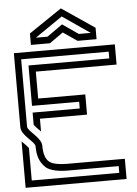

<svg xmlns="http://www.w3.org/2000/svg" viewBox="-68 -1133 843 1184"><g transform="rotate(-5 354.0 -541.5)"><path d="M125 -250C125 -187.6 140 -147.9 178.1 -113.5C205.2 -93.8 250 -83.3 312.5 -83.3H625V-41.7H83.3V-242.7C60.5 -271.3 49 -277.8 41.7 -287.5V0H666.7V-125H312.5C259.4 -125 222.9 -132.3 202.1 -146.9C178.1 -164.6 166.7 -199 166.7 -250C166.7 -300 83.3 -347.3 83.3 -375V-791.7H625V-750H125V-500H416.7V-458.3H125V-382.3C147.9 -353.7 159.4 -347.2 166.7 -337.5V-416.7H458.3V-541.7H166.7V-708.3H666.7V-833.3H41.7V-375C41.7 -323.2 125 -278.3 125 -250ZM353.1 -984.4 257.3 -916.7H185.4L355.2 -1033.3L525 -916.7H451ZM353.1 -934.4 439.6 -875H557.3V-945.8L354.2 -1083.3L151 -945.8V-875H268.8Z"/></g></svg>

Font: Sportrop
Style: Regular
Weight: 500
Version: Version 0.9